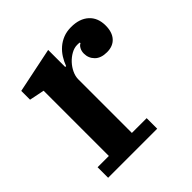

<svg xmlns="http://www.w3.org/2000/svg" viewBox="-147 -653 772 772"><g transform="rotate(-45 239.0 -267.0)"><path d="M41 -60H105V-431L41 -444V-494L234 -534V-437H239Q246 -456 257 -473.5Q268 -491 283.5 -504.5Q299 -518 319 -526Q339 -534 364 -534Q412 -534 439.5 -509Q467 -484 467 -440Q467 -402 448 -381Q429 -360 395 -360Q361 -360 343 -378Q325 -396 325 -422Q325 -436 331 -447Q337 -458 345 -461V-465Q341 -466 331 -466Q314 -466 297 -456.5Q280 -447 266.5 -432.5Q253 -418 244.5 -400Q236 -382 236 -364V-60H320V0H41Z"/></g></svg>

Font: IBM Plex Serif SmBld
Style: Regular
Weight: 600
Designer: Mike Abbink, Paul van der Laan, Pieter van Rosmalen
Foundry: Bold Monday
Version: Version 3.001